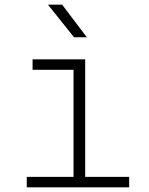

<svg xmlns="http://www.w3.org/2000/svg" viewBox="-20 -805 640 825"><path d="M95 0V-45H296V-505H120V-550H346V-45H535V0ZM298 -645 186 -785H247L353 -645Z"/></svg>

Font: JetBrains Mono NL Thin
Style: Regular
Weight: 100
Monospace: yes
Designer: Philipp Nurullin, Konstantin Bulenkov
Foundry: JetBrains
Version: Version 2.305; ttfautohint (v1.8.4.7-5d5b)